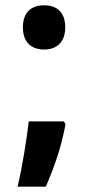

<svg xmlns="http://www.w3.org/2000/svg" viewBox="-20 -554 331 721"><path d="M66 -451C66 -396 97 -368 146 -368C193 -368 225 -396 225 -451C225 -507 195 -534 146 -534C96 -534 66 -507 66 -451ZM220 -98H88C80 -30 64 72 46 147H152C183 75 209 4 226 -87Z"/></svg>

Font: Noto Sans Sinhala Condensed
Style: Bold
Weight: 700
Width: 3
Designer: Jelle Bosma - Monotype Design Team
Foundry: Monotype Imaging Inc.
Version: Version 2.006